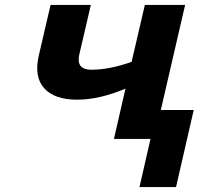

<svg xmlns="http://www.w3.org/2000/svg" viewBox="-20 -566 809 782"><path d="M491 -205Q384 -160 294 -160Q202 -160 160 -206.5Q118 -253 138 -340L186 -546H350L303 -344Q289 -282 352 -282Q425 -282 516 -314L570 -546H734L635 -118H769L697 196H548L593 0H444ZM671 0 674 -15H689L686 0Z"/></svg>

Font: Passageway
Style: BdIt
Weight: 700
Foundry: Ascender Corporation
Version: Version 1.11